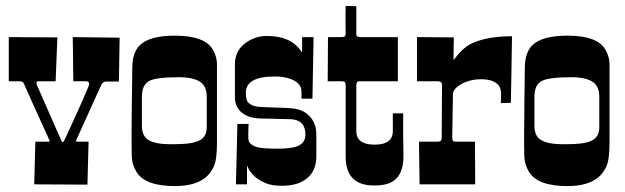

<svg xmlns="http://www.w3.org/2000/svg" viewBox="-20 -626 2121 652"><path d="M109.9 -350.1Q104 -350.1 104 -344.5Q104 -338.9 105.2 -336.9Q106.4 -335 110.1 -326.4Q113.8 -317.9 119.6 -304.7Q189.5 -145 190.9 -143.6Q194.3 -141.1 198.7 -150.1Q203.1 -159.2 211.2 -176.8Q219.2 -194.3 228 -213.6Q236.8 -232.9 245.6 -252.2Q254.4 -271.5 261.7 -288.1Q277.3 -324.7 280.8 -333Q287.1 -350.1 271 -350.1H229L227.1 -500L386.2 -498L383.8 -349.1H341.8Q328.1 -349.1 323.2 -335.9Q322.8 -335 316.4 -321Q310.1 -307.1 300.8 -286.9Q291.5 -266.6 281 -243.2Q270.5 -219.7 261.2 -199.2Q239.3 -151.9 238.3 -148.9Q237.3 -146 239.3 -145.5Q241.2 -145 244.1 -145H280.8L276.9 1L96.2 0L100.1 -145H146Q148.9 -145 148.9 -146.7Q148.9 -148.4 123 -204.6Q97.2 -260.7 89.6 -278.1Q82 -295.4 75.7 -309.6Q62.5 -337.9 60.5 -343.3Q58.1 -350.1 43.9 -350.1H9.8V-500L174.8 -499L168.9 -350.1Z M426.8 -168.9 427.7 -277.3Q428.2 -318.8 428.7 -349.4Q429.2 -379.9 429.2 -396.7Q429.2 -413.6 432.6 -429.4Q436 -445.3 444.1 -459Q452.1 -472.7 468.3 -482.9Q502.9 -504.9 574.2 -504.9Q676.3 -504.9 703.1 -457Q716.8 -432.6 716.8 -407.7V-140.1Q716.8 -81.1 704.8 -57.9Q692.9 -34.7 677.2 -22.5Q641.1 5.9 574.2 5.9Q473.6 5.9 444.3 -41Q428.2 -66.9 427.5 -94.7Q426.8 -122.6 426.8 -137.7ZM461.9 -297.9V-199.2Q461.9 -163.6 484.4 -150.4Q508.8 -136.2 558.1 -136.2Q607.4 -136.2 628.4 -140.1Q649.4 -144 661.6 -151.4Q682.1 -164.1 682.1 -194.8V-297.9Q682.1 -332.5 660.2 -347.7Q636.2 -363.8 587.9 -363.8Q507.3 -363.8 484.6 -349.9Q461.9 -335.9 461.9 -297.9Z M912.1 -366.2Q814.9 -366.2 814.9 -311Q814.9 -285.2 823.2 -277.3Q836.4 -265.1 857.9 -263.4Q879.4 -261.7 903.3 -261.2Q927.2 -260.7 956.8 -259.3Q986.3 -257.8 1003.2 -250.7Q1020 -243.7 1031.2 -231.4Q1054.2 -207.5 1054.2 -168.9V-95.2Q1054.2 -25.9 990.7 -2.9Q968.3 4.9 935.1 4.9Q901.9 4.9 879.6 -5.1Q857.4 -15.1 844.2 -27.3Q827.1 -43 818.8 -64V0H781.2L786.1 -205.1H824.2Q823.7 -198.2 823.5 -190.9Q823.2 -183.6 823.2 -174.8V-157.2Q823.2 -124.5 884.8 -122.1Q902.3 -121.1 922.6 -121.1Q942.9 -121.1 960.7 -123Q978.5 -125 991.2 -129.9Q1017.1 -141.1 1017.1 -168.9Q1017.1 -218.3 968.3 -221.2Q946.8 -222.2 920.2 -222.4Q893.6 -222.7 866.2 -223.6Q838.9 -224.6 823 -231Q807.1 -237.3 796.9 -247.1Q777.8 -266.1 777.8 -295.9V-408.2Q777.8 -453.1 813 -479.5Q846.2 -503.9 886.2 -503.9Q972.2 -503.9 1005.9 -446.8V-500H1044.9L1041 -291H1003.9V-314.9Q1003.9 -348.1 956.1 -361.3Q938.5 -366.2 912.1 -366.2Z M1153.8 -511.2 1153.3 -559.6V-585Q1153.3 -597.7 1153.8 -606L1189.9 -605V-511.2Q1189.9 -504.4 1193.4 -502.2Q1196.8 -500 1206.1 -500H1331.1V-350.1H1200.2Q1189.9 -350.1 1189.9 -335V-181.2Q1189.9 -134.8 1252 -134.8Q1314 -134.8 1314 -181.2V-241.2H1349.1V-159.2L1350.1 -100.1Q1351.6 -22 1299.3 -2.9Q1279.8 3.9 1250 3.9Q1153.8 3.9 1153.8 -94.2V-335Q1153.8 -344.7 1151.1 -347.4Q1148.4 -350.1 1138.2 -350.1H1092.8L1093.8 -500H1138.2Q1149.4 -500 1151.6 -503.2Q1153.8 -506.3 1153.8 -511.2Z M1481 -337.9Q1481 -350.1 1465.8 -350.1H1396V-500L1521 -499L1520 -421.9Q1551.3 -463.4 1579.1 -477.1Q1631.8 -502.9 1718.8 -502.9Q1718.8 -501.5 1718.5 -491.2Q1718.3 -481 1718 -464.8Q1717.8 -448.7 1717.5 -428.5Q1717.3 -408.2 1716.6 -373.3Q1715.8 -338.4 1714.8 -276.9L1680.7 -275.9Q1680.7 -281.2 1681.2 -286.6L1681.6 -304.2Q1681.6 -326.7 1672.9 -336.9Q1654.3 -356.9 1614.7 -356.9Q1573.7 -356.9 1543.9 -338.9Q1518.1 -323.2 1518.1 -306.2L1515.6 -158.2Q1515.6 -145 1524.9 -145H1592.8L1593.8 0H1404.8L1402.8 -145H1467.8Q1480 -145 1480 -158.2V-174.3L1481 -322.8Z M1759.8 -168.9 1760.7 -277.3Q1761.2 -318.8 1761.7 -349.4Q1762.2 -379.9 1762.2 -396.7Q1762.2 -413.6 1765.6 -429.4Q1769 -445.3 1777.1 -459Q1785.2 -472.7 1801.3 -482.9Q1835.9 -504.9 1907.2 -504.9Q2009.3 -504.9 2036.1 -457Q2049.8 -432.6 2049.8 -407.7V-140.1Q2049.8 -81.1 2037.8 -57.9Q2025.9 -34.7 2010.3 -22.5Q1974.1 5.9 1907.2 5.9Q1806.6 5.9 1777.3 -41Q1761.2 -66.9 1760.5 -94.7Q1759.8 -122.6 1759.8 -137.7ZM1794.9 -297.9V-199.2Q1794.9 -163.6 1817.4 -150.4Q1841.8 -136.2 1891.1 -136.2Q1940.4 -136.2 1961.4 -140.1Q1982.4 -144 1994.6 -151.4Q2015.1 -164.1 2015.1 -194.8V-297.9Q2015.1 -332.5 1993.2 -347.7Q1969.2 -363.8 1920.9 -363.8Q1840.3 -363.8 1817.6 -349.9Q1794.9 -335.9 1794.9 -297.9Z"/></svg>

Font: Smokum
Style: Regular
Weight: 400
Designer: Astigmatic (AOETI)
Foundry: Astigmatic (AOETI)
Version: Version 1.001